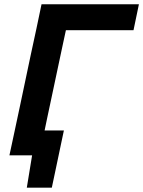

<svg xmlns="http://www.w3.org/2000/svg" viewBox="-20 -733 676 906"><path d="M24.5 0Q37 -58 48.5 -112Q60 -166 74.5 -234L125 -473.5Q140 -542 151.8 -597.5Q163.5 -653 176 -713H635.5L610 -590.5H291Q284 -558.5 276.8 -524.8Q269.5 -491 261.5 -453L215 -234Q208 -201.5 202 -173Q196 -144.5 190.5 -117.5H281.5Q274.5 -83.5 267 -49Q259.5 -14 252.5 20Q245.5 53 238.5 86.5Q231 119.5 224.5 152.5H106.5L131.5 0Z"/></svg>

Font: Heraclito SemiBold
Style: Italic
Weight: 600
Italic angle: -12°
Designer: Kostas Bartsokas (font) & Cristiano Sobral (main changes)
Foundry: Kostas Bartsokas (font) & Cristiano Sobral (main changes)
Version: Version 1.00;July 8, 2020;FontCreator 13.0.0.2655 64-bit